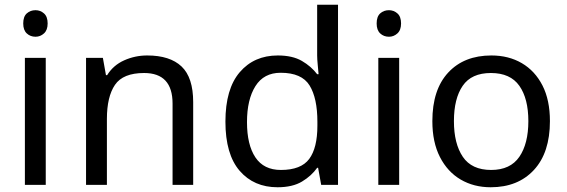

<svg xmlns="http://www.w3.org/2000/svg" viewBox="-20 -780 2394 810"><path d="M130 -737Q150 -737 165.5 -723.5Q181 -710 181 -681Q181 -653 165.5 -639Q150 -625 130 -625Q108 -625 93 -639Q78 -653 78 -681Q78 -710 93 -723.5Q108 -737 130 -737ZM173 -536V0H85V-536Z M601 -546Q697 -546 746 -499.5Q795 -453 795 -349V0H708V-343Q708 -472 588 -472Q499 -472 465 -422Q431 -372 431 -278V0H343V-536H414L427 -463H432Q458 -505 504 -525.5Q550 -546 601 -546Z M1151 10Q1051 10 991 -59.5Q931 -129 931 -267Q931 -405 991.5 -475.5Q1052 -546 1152 -546Q1214 -546 1253.5 -523Q1293 -500 1318 -467H1324Q1323 -480 1320.5 -505.5Q1318 -531 1318 -546V-760H1406V0H1335L1322 -72H1318Q1294 -38 1254 -14Q1214 10 1151 10ZM1165 -63Q1250 -63 1284.5 -109.5Q1319 -156 1319 -250V-266Q1319 -366 1286 -419.5Q1253 -473 1164 -473Q1093 -473 1057.5 -416.5Q1022 -360 1022 -265Q1022 -169 1057.5 -116Q1093 -63 1165 -63Z M1621 -737Q1641 -737 1656.5 -723.5Q1672 -710 1672 -681Q1672 -653 1656.5 -639Q1641 -625 1621 -625Q1599 -625 1584 -639Q1569 -653 1569 -681Q1569 -710 1584 -723.5Q1599 -737 1621 -737ZM1664 -536V0H1576V-536Z M2300 -269Q2300 -136 2232.5 -63Q2165 10 2050 10Q1979 10 1923.5 -22.5Q1868 -55 1836 -117.5Q1804 -180 1804 -269Q1804 -402 1871 -474Q1938 -546 2053 -546Q2126 -546 2181.5 -513.5Q2237 -481 2268.5 -419.5Q2300 -358 2300 -269ZM1895 -269Q1895 -174 1932.5 -118.5Q1970 -63 2052 -63Q2133 -63 2171 -118.5Q2209 -174 2209 -269Q2209 -364 2171 -418Q2133 -472 2051 -472Q1969 -472 1932 -418Q1895 -364 1895 -269Z"/></svg>

Font: Noto Sans Medefaidrin
Style: Regular
Weight: 400
Designer: Dalton Maag Ltd
Foundry: Dalton Maag Ltd
Version: Version 1.002; ttfautohint (v1.8.4.7-5d5b)